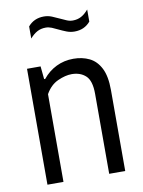

<svg xmlns="http://www.w3.org/2000/svg" viewBox="-86 -826 658 885"><g transform="rotate(-10 243.0 -383.0)"><path d="M63.5 0V-542.5H127L133 -482H138Q164.5 -515 201.2 -533Q238 -551 281.5 -551Q323 -551 356 -535Q389 -519 408.2 -481.5Q427.5 -444 427.5 -379V0H352.5V-374.5Q352.5 -436 327.2 -459.2Q302 -482.5 261.5 -482.5Q232 -482.5 196.5 -466.5Q161 -450.5 138.5 -410.5V0ZM309.5 -673.5Q290 -673.5 272.2 -680.5Q254.5 -687.5 238 -695.5Q223 -703 209 -708.8Q195 -714.5 181 -714.5Q158.5 -714.5 141 -705Q123.5 -695.5 107 -676.5V-733Q135 -766.5 181.5 -766.5Q201 -766.5 218.8 -759.2Q236.5 -752 253 -744Q268 -737 282 -731Q296 -725 310 -725Q332.5 -725 350 -734.5Q367.5 -744 384 -763.5V-707Q356 -673.5 309.5 -673.5Z"/></g></svg>

Font: Encode Sans Condensed Condensed
Style: Regular
Weight: 400
Width: 3
Designer: Multiple Designers
Foundry: Impallari Type
Version: Version 3.000; ttfautohint (v1.8.3) -l 8 -r 50 -G 200 -x 14 